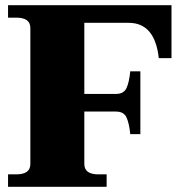

<svg xmlns="http://www.w3.org/2000/svg" viewBox="-20 -720 726 740"><path d="M641 -700V-496H592Q577 -632 476 -632H305V-358H427Q457 -358 467.5 -380.5Q478 -403 482 -445H521V-203H482Q478 -245 467.5 -267.5Q457 -290 427 -290H305V-88Q305 -48 359 -48H391V0H11V-48H43Q97 -48 97 -88V-612Q97 -652 43 -652H11V-700Z"/></svg>

Font: Taviraj Black
Style: Regular
Weight: 900
Designer: Katatrad Team
Foundry: CadsonDemak
Version: Version 1.030